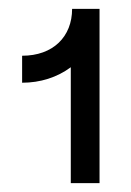

<svg xmlns="http://www.w3.org/2000/svg" viewBox="-20 -720 295 434"><path d="M30 -594V-533C71 -533 109 -545 140 -568V-306H205V-700H143C143 -637 100 -594 30 -594Z"/></svg>

Font: Fixel Display Regular
Style: Regular
Weight: 400
Designer: AlfaBravo + MacPaw
Foundry: Kyrylo Tkachov, Marchela Mozhyna, Serhii Makarenko, Maria Weinstein, Zakhar Kryvoshyya
Version: Version 1.211